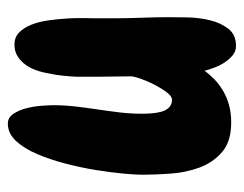

<svg xmlns="http://www.w3.org/2000/svg" viewBox="-88 -527 643 507"><g transform="rotate(90 233.5 -273.5)"><path d="M306.6 27.3Q290 27.3 280.3 12.2Q270.5 -2.9 265.6 -22.5Q260.7 -42 259.3 -62Q257.8 -82 257.8 -92.8Q257.8 -122.1 261.2 -151.4Q264.6 -180.7 269 -210Q273.4 -239.3 276.9 -268.6Q280.3 -297.9 280.3 -327.1Q280.3 -338.9 279.3 -352.5Q278.3 -366.2 274.9 -378.4Q271.5 -390.6 263.7 -398.4Q255.9 -406.2 243.2 -406.2Q234.4 -406.2 223.6 -392.1Q212.9 -377.9 203.6 -359.9Q194.3 -341.8 188 -323.7Q181.6 -305.7 181.6 -296.9Q181.6 -275.4 182.1 -253.4Q182.6 -231.4 182.6 -209V-152.3Q181.6 -134.8 179.7 -116.2Q177.7 -97.7 173.8 -80.1Q170.9 -62.5 165 -46.4Q159.2 -30.3 149.9 -18.1Q140.6 -5.9 127.9 2Q115.2 9.8 97.7 9.8Q78.1 9.8 65.4 -2.9Q52.7 -15.6 44.9 -35.6Q37.1 -55.7 33.7 -80.6Q30.3 -105.5 28.8 -129.4Q27.3 -153.3 27.8 -173.3Q28.3 -193.4 28.3 -205.1V-251Q28.3 -288.1 26.9 -324.2Q25.4 -360.4 25.4 -396.5Q25.4 -416 25.9 -446.3Q26.4 -476.6 33.2 -505.4Q40 -534.2 55.7 -554.7Q71.3 -575.2 101.6 -575.2Q115.2 -575.2 126 -566.4Q136.7 -557.6 145 -544.9Q153.3 -532.2 158.7 -517.6Q164.1 -502.9 167 -492.2Q176.8 -505.9 189.9 -518.6Q203.1 -531.2 219.7 -541Q236.3 -550.8 256.8 -556.6Q277.3 -562.5 303.7 -562.5Q353.5 -562.5 381.3 -538.6Q409.2 -514.6 422.4 -479Q435.5 -443.4 438.5 -402.3Q441.4 -361.3 441.4 -328.1Q441.4 -311.5 438.5 -278.8Q435.5 -246.1 429.2 -206.5Q422.9 -167 412.1 -125.5Q401.4 -84 386.7 -49.8Q372.1 -15.6 352.1 5.9Q332 27.3 306.6 27.3Z"/></g></svg>

Font: Chewy
Style: Regular
Weight: 400
Version: Version 1.001